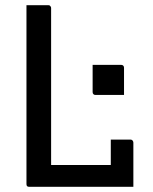

<svg xmlns="http://www.w3.org/2000/svg" viewBox="-20 -720 590 740"><path d="M337 -470Q356 -470 374 -470Q392 -470 410.5 -470Q429 -470 447 -470Q452 -470 455 -467Q458 -464 458 -459V-354Q440 -354 421.5 -354Q403 -354 385 -354Q367 -354 348 -354Q343 -354 340 -357Q337 -360 337 -365ZM93 0Q90 0 88 -0.5Q86 -1 84.5 -2.5Q83 -4 82.5 -6Q82 -8 82 -11Q82 -92 82 -175.5Q82 -259 82 -338.5Q82 -418 82 -487Q82 -556 82 -608Q82 -631 82 -654Q82 -677 82 -700Q103 -700 124 -700Q145 -700 166 -700Q170 -700 172 -698.5Q174 -697 175.5 -694.5Q177 -692 177 -689Q177 -614 177 -538Q177 -462 177 -386Q177 -310 177 -234.5Q177 -159 177 -84H426Q442 -84 454 -78Q466 -72 474 -61Q482 -50 487 -35Q492 -20 494 0ZM407 -182Q420 -182 432.5 -182Q445 -182 457.5 -182Q470 -182 483 -182Q486 -182 488.5 -180.5Q491 -179 492.5 -176Q494 -173 494 -170Q494 -152 494 -130.5Q494 -109 494 -85.5Q494 -62 494 -40Q494 -18 494 0Q460 -2 441 -10.5Q422 -19 414.5 -33.5Q407 -48 407 -68Q407 -86 407 -105.5Q407 -125 407 -145Q407 -165 407 -182Z"/></svg>

Font: Recursive
Style: Regular
Weight: 400
Version: Version 1.085